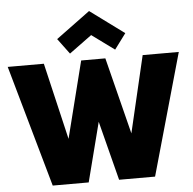

<svg xmlns="http://www.w3.org/2000/svg" viewBox="-96 -1114 1186 1179"><g transform="rotate(-5 496.5 -524.0)"><path d="M180.9 0 -30.9 -750H191.8L302.7 -277.3L421.8 -750H570.9L690 -277.3L800.9 -750H1023.6L811.8 0H590L496.4 -365.5L402.7 0ZM357.3 -798.2 286.4 -893.6 496.4 -1048.2 706.4 -893.6 635.5 -798.2 496.4 -900Z"/></g></svg>

Font: Spartan MB Black
Style: Regular
Weight: 900
Designer: Matt Bailey, Mirko Velimirovic
Foundry: Matt Bailey
Version: Version 1.005